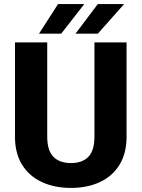

<svg xmlns="http://www.w3.org/2000/svg" viewBox="-20 -921 702 951"><path d="M447.8 -710.9H606.9V-244.1Q606.9 -161.6 572 -105Q537.1 -48.3 475.1 -19.3Q413.1 9.8 331.5 9.8Q250 9.8 187.3 -19.3Q124.5 -48.3 89.4 -105Q54.2 -161.6 54.2 -244.1V-710.9H213.9V-244.1Q213.9 -175.3 244.6 -144.3Q275.4 -113.3 331.5 -113.3Q387.7 -113.3 417.7 -144.3Q447.8 -175.3 447.8 -244.1ZM354 -754.4 464.4 -900.9H594.7L464.8 -754.4ZM173.3 -754.4 267.6 -900.9H397.5L283.2 -754.4Z"/></svg>

Font: Vazirmatn RD ExtraBold
Style: Regular
Weight: 800
Designer: Saber Rastikerdar
Foundry: Saber Rastikerdar
Version: Version 32.102